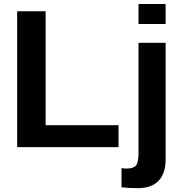

<svg xmlns="http://www.w3.org/2000/svg" viewBox="-20 -745 929 972"><path d="M580.1 -111.3V0H66.9V-688H210.9V-111.3ZM818.4 -724.6V-623.5H681.2V-724.6ZM678.2 207.5Q629.9 207.5 595.2 203.1V106.4Q601.6 106.9 607.7 107.7Q613.8 108.4 620.1 108.4Q655.3 108.4 668.2 93Q681.2 77.6 681.2 29.3V-528.3H818.4V62.5Q818.4 132.3 783 169.9Q747.6 207.5 678.2 207.5Z"/></svg>

Font: Arimo
Style: Bold
Weight: 700
Designer: Steve Matteson
Foundry: Monotype Imaging Inc.
Version: Version 1.33